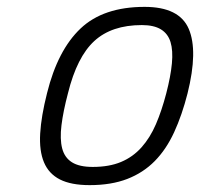

<svg xmlns="http://www.w3.org/2000/svg" viewBox="-20 -529 582 559"><path d="M401 -509Q502 -509 529.5 -445Q557 -381 526 -257Q510 -194 487 -144Q464 -94 430.5 -60Q397 -26 350.5 -8Q304 10 241 10Q187 10 154.5 -6.5Q122 -23 108 -56.5Q94 -90 97 -140.5Q100 -191 117 -258Q148 -383 214.5 -446Q281 -509 401 -509ZM250 -43Q298 -43 332.5 -57.5Q367 -72 392 -100Q417 -128 434 -167.5Q451 -207 464 -257Q477 -307 480.5 -344.5Q484 -382 476.5 -406.5Q469 -431 448.5 -443.5Q428 -456 393 -456Q305 -456 254.5 -409.5Q204 -363 178 -258Q164 -205 159 -164.5Q154 -124 161 -97Q168 -70 189.5 -56.5Q211 -43 250 -43Z"/></svg>

Font: Panefresco 250wt
Style: Italic
Weight: 300
Version: Version 1.000